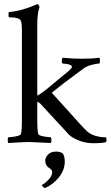

<svg xmlns="http://www.w3.org/2000/svg" viewBox="-20 -698 546 941"><path d="M256.3 44.9Q273.4 44.9 287.6 53.7Q297.4 68.4 297.4 93.8Q297.4 134.8 269 170.7Q240.7 206.5 200.7 223.6Q195.3 222.2 190.2 217Q185.1 211.9 185.1 209Q200.2 201.2 218 182.4Q235.8 163.6 235.8 144.5Q235.8 137.7 230.5 132.6Q225.1 127.4 218.8 123.8Q212.4 120.1 207 110.8Q201.7 101.6 201.7 87.9Q201.7 75.7 214.8 60.3Q228 44.9 256.3 44.9ZM162.6 -113.3Q162.6 -56.6 167.5 -41Q169.4 -34.2 192.1 -29.8Q214.8 -25.4 229 -25.4Q231.9 -21.5 232.2 -11.2Q232.4 -1 229 2.9Q128.9 -2 124.5 -2Q107.4 -2 91.6 -1.2Q75.7 -0.5 55.2 1Q34.7 2.4 21 2.9Q17.6 -1 17.8 -11.2Q18.1 -21.5 21 -25.4Q35.2 -25.4 57.9 -29.8Q80.6 -34.2 82.5 -41Q87.4 -56.6 87.4 -113.3V-544.9Q87.4 -584 82.5 -595.7Q75.2 -613.3 22.9 -613.3Q22.5 -613.3 22 -619.4Q21.5 -625.5 21.7 -631.8Q22 -638.2 23.9 -638.7Q91.3 -645.5 162.6 -677.7Q166 -677.7 169.7 -672.6Q173.3 -667.5 173.3 -662.1Q162.6 -630.9 162.6 -577.1V-229.5Q180.2 -235.8 242.7 -289.1Q254.9 -299.3 271 -312.7Q287.1 -326.2 296.6 -333.7Q306.2 -341.3 315.2 -349.4Q324.2 -357.4 328.4 -362.3Q332.5 -367.2 332.5 -370.1Q332.5 -373 330.6 -375.5Q328.6 -377.9 324.7 -379.6Q320.8 -381.3 316.9 -382.6Q313 -383.8 307.9 -384.5Q302.7 -385.3 299.1 -385.5Q295.4 -385.7 291 -386.2Q286.6 -386.7 285.6 -386.7Q282.2 -392.1 283 -402.8Q283.7 -413.6 287.6 -415Q335 -410.2 381.3 -410.2Q431.6 -410.2 467.3 -415Q470.2 -410.6 470 -400.1Q469.7 -389.6 467.3 -386.7Q454.1 -386.7 429.9 -380.4Q405.8 -374 392.1 -364.3Q284.2 -285.6 233.9 -243.2Q261.7 -213.4 304 -165.8Q346.2 -118.2 372.8 -89.4Q399.4 -60.5 409.7 -51.8Q427.2 -37.6 452.4 -31Q477.5 -24.4 499.5 -25.4Q501 -22.9 501.7 -14.4Q502.4 -5.9 500.5 -2Q486.8 3.9 437 3.9Q397.9 3.9 364.3 -10.3Q330.6 -24.4 316.9 -39.1Q232.9 -129.9 177.2 -190.4Q175.8 -192.4 171.9 -194.3Q168 -197.3 165 -198.2L162.6 -199.2Z"/></svg>

Font: Amiri
Style: Regular
Weight: 400
Designer: Khaled Hosny
Version: Version 000.108